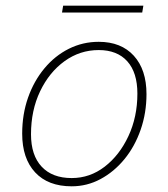

<svg xmlns="http://www.w3.org/2000/svg" viewBox="-20 -648 592 675"><path d="M327 -501Q406 -501 450.5 -452Q495 -403 495 -317Q495 -251 474.5 -192Q454 -133 417.5 -88.5Q381 -44 333.5 -18.5Q286 7 232 7Q149 7 103.5 -42Q58 -91 58 -178Q58 -246 78.5 -304.5Q99 -363 136 -407.5Q173 -452 222 -476.5Q271 -501 327 -501ZM232 -22Q296 -22 348 -62Q400 -102 431.5 -169.5Q463 -237 463 -319Q463 -393 427.5 -432.5Q392 -472 327 -472Q261 -472 207 -433Q153 -394 121 -327Q89 -260 89 -176Q89 -102 126.5 -62Q164 -22 232 -22ZM202 -628H484L480 -604H198Z"/></svg>

Font: Livvic Thin
Style: Italic
Weight: 250
Italic angle: -10°
Designer: Jacques Le Bailly, Baron von Fonthausen
Version: Version 1.001; ttfautohint (v1.8.2)